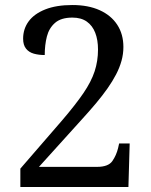

<svg xmlns="http://www.w3.org/2000/svg" viewBox="-20 -744 599 764"><path d="M61 0V-73L228 -266Q281 -328 312 -373.5Q343 -419 356.5 -460Q370 -501 370 -547Q370 -585 359 -613.5Q348 -642 325.5 -658Q303 -674 268 -674Q223 -674 199 -653Q175 -632 166.5 -598.5Q158 -565 158 -525Q134 -525 114.5 -530.5Q95 -536 83.5 -550.5Q72 -565 72 -590Q72 -629 94 -659Q116 -689 160 -706.5Q204 -724 268 -724Q331 -724 376.5 -703.5Q422 -683 446.5 -645.5Q471 -608 471 -557Q471 -529 463.5 -502Q456 -475 442 -448Q428 -421 408 -392.5Q388 -364 362 -333Q336 -302 304 -267L135 -80H366Q411 -80 427 -103Q443 -126 450 -155L454 -173H496L491 0Z"/></svg>

Font: Noto Serif Lao
Style: Regular
Weight: 400
Designer: Monotype Design Team
Foundry: Monotype Imaging Inc.
Version: Version 2.003